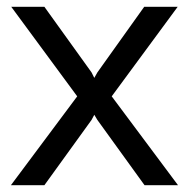

<svg xmlns="http://www.w3.org/2000/svg" viewBox="-20 -542 553 562"><path d="M110 -522 248 -330 256 -314 265 -330 402 -522H500L307 -260L501 0H403L265 -191L256 -206L248 -191L110 0H12L206 -260L13 -522Z"/></svg>

Font: Raleway Medium
Style: Regular
Weight: 500
Designer: Matt McInerney, Pablo Impallari, Rodrigo Fuenzalida
Foundry: Matt McInerney, Pablo Impallari, Rodrigo Fuenzalida
Version: Version 4.026